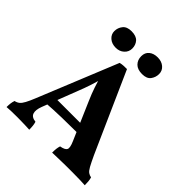

<svg xmlns="http://www.w3.org/2000/svg" viewBox="-231 -1018 1174 1174"><g transform="rotate(45 355.5 -431.5)"><path d="M373.7 -682 603.3 -166.8Q624 -122.5 636.5 -99.6Q649.1 -76.8 660.6 -68.8Q672.1 -60.8 686.6 -58.3Q690.6 -45.3 692.1 -30.3Q693.6 -15.3 693.6 3Q678.4 1.5 652.2 1Q626 0.5 599.6 0.2Q573.2 0 557.2 0Q545.2 0 525.2 0.2Q505.3 0.5 483.1 1Q460.9 1.5 441.6 2Q422.4 2.5 411.3 3Q411.3 -17.4 413 -31.8Q414.8 -46.1 418.8 -58.3Q455.6 -64.8 462.6 -80.2Q469.6 -95.5 452.2 -135.2L347.6 -376.7Q327.3 -422.8 314.2 -462Q301.1 -501.1 290.2 -542.8H311.9Q299.9 -500.1 286.8 -459.8Q273.6 -419.4 256.8 -377.2L168.9 -149.6Q153.7 -109.9 161.6 -86.1Q169.6 -62.3 205.9 -58.3Q209.9 -45.6 211.7 -30.4Q213.4 -15.3 213.4 3Q202.4 2 183.6 1.5Q164.7 1 144.3 0.5Q124 0 107 0Q82 0 56.8 0.7Q31.7 1.5 17.2 3Q17.2 -13.8 18.9 -28.7Q20.7 -43.6 25.7 -57.8Q42.7 -61.3 54.7 -70.8Q66.7 -80.2 78.4 -102Q90.2 -123.7 105.7 -162.1L315.3 -677Q330.6 -680.5 343.2 -681.3Q355.9 -682 373.7 -682ZM426.5 -247.2 441.8 -191.8Q374.8 -191.8 301.2 -190Q227.6 -188.2 160.3 -183.1L175.8 -247.2ZM460.5 -725.2Q420.5 -725.2 400 -745.9Q379.5 -766.6 379.5 -799.4Q379.5 -830.8 400.8 -848.2Q422 -865.6 456.4 -865.6Q490.3 -865.6 512.3 -846.9Q534.3 -828.2 534.3 -799.4Q534.3 -771.1 517.6 -748.2Q500.9 -725.2 460.5 -725.2ZM232.6 -725.2Q198.2 -725.2 176.5 -744.4Q154.7 -763.6 154.7 -791.4Q154.7 -820.1 172.7 -842.9Q190.6 -865.6 230.1 -865.6Q271 -865.6 289.5 -844.9Q308 -824.2 308 -793.4Q308 -764.6 286.5 -744.9Q265 -725.2 232.6 -725.2Z"/></g></svg>

Font: Vollkorn
Style: Regular
Weight: 400
Designer: Friedrich Althausen
Foundry: Friedrich Althausen
Version: Version 5.001